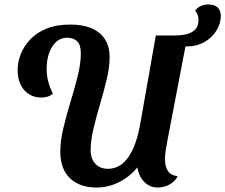

<svg xmlns="http://www.w3.org/2000/svg" viewBox="-20 -819 1009 860"><path d="M413 21Q337 21 293.5 -20.5Q250 -62 250 -141Q250 -187 263.5 -244Q277 -301 295.5 -361.5Q314 -422 328 -478Q342 -534 342 -579Q342 -619 325.5 -634.5Q309 -650 280 -650Q240 -650 214.5 -611Q189 -572 189 -509Q189 -481 196 -454Q203 -427 217 -399Q206 -390 192.5 -386Q179 -382 166 -382Q133 -382 108.5 -398Q84 -414 71.5 -441.5Q59 -469 59 -505Q59 -542 73.5 -578Q88 -614 117 -644Q146 -674 190 -691.5Q234 -709 294 -709Q353 -709 392 -691.5Q431 -674 451 -641.5Q471 -609 471 -564Q471 -519 458 -464Q445 -409 428 -352Q411 -295 398.5 -242Q386 -189 386 -147Q386 -108 407 -85.5Q428 -63 463 -63Q501 -63 529.5 -87Q558 -111 578 -157Q598 -203 609 -269L678 -660H820L730 -190Q724 -159 721.5 -140.5Q719 -122 719 -107Q719 -72 732.5 -52.5Q746 -33 776 -30Q764 -6 739 7.5Q714 21 688 21Q651 21 626.5 -4Q602 -29 595 -69Q561 -27 513 -3Q465 21 413 21ZM817 -611Q796 -611 776 -615.5Q756 -620 745 -625L761 -660Q792 -660 816 -666Q840 -672 854.5 -687Q869 -702 869 -729Q869 -742 865.5 -752Q862 -762 854 -771Q862 -783 877.5 -791Q893 -799 912 -799Q941 -799 955 -785.5Q969 -772 969 -748Q969 -714 949.5 -682Q930 -650 895.5 -630.5Q861 -611 817 -611Z"/></svg>

Font: Sansita Swashed Light Medium
Style: Regular
Weight: 500
Version: Version 1.003